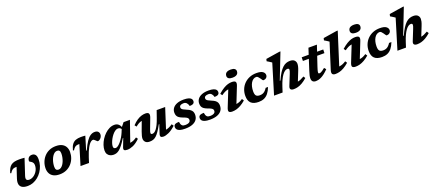

<svg xmlns="http://www.w3.org/2000/svg" viewBox="96 -2158 8100 3592"><g transform="rotate(-20 4146.0 -362.0)"><path d="M614 -389Q614 -322.5 594.8 -262.5Q575.5 -202.5 541.2 -152Q507 -101.5 461.8 -64.5Q416.5 -27.5 363.8 -7.2Q311 13 255 13Q175 13 134.8 -17.8Q94.5 -48.5 94.5 -106.5Q94.5 -141.5 108.5 -184L178.5 -395.5Q177.5 -395.5 175.8 -395.5Q174 -395.5 172 -395.5Q143 -395.5 122 -389.8Q101 -384 83 -367.5Q65 -351 44.5 -318L25.5 -324.5Q40.5 -378 60.5 -414Q80.5 -450 109 -471Q137.5 -492 177.8 -501Q218 -510 273.5 -510Q294 -510 309.8 -509.2Q325.5 -508.5 341.2 -507.5Q357 -506.5 376.5 -504.5L272 -187.5Q267 -172.5 264.2 -159.5Q261.5 -146.5 261.5 -136Q261.5 -111.5 276.8 -100Q292 -88.5 322.5 -88.5Q350 -88.5 377.2 -99.8Q404.5 -111 428.8 -131.5Q453 -152 472 -179.5Q491 -207 501.8 -239.8Q512.5 -272.5 512.5 -308Q512.5 -338.5 500.5 -356.5Q488.5 -374.5 472.8 -385Q457 -395.5 445 -402Q433 -408.5 433 -416.5Q433 -459.5 456.8 -484.8Q480.5 -510 525 -510Q564 -510 589 -482.2Q614 -454.5 614 -389Z M998.5 -510Q1073.5 -510 1121 -484.8Q1168.5 -459.5 1191.2 -416Q1214 -372.5 1214 -317.5Q1214 -252.5 1192 -193.2Q1170 -134 1128.2 -87.5Q1086.5 -41 1027 -14Q967.5 13 893 13Q818.5 13 770.8 -12Q723 -37 700.2 -80.8Q677.5 -124.5 677.5 -179.5Q677.5 -244.5 699.8 -303.8Q722 -363 763.5 -409.5Q805 -456 864.5 -483Q924 -510 998.5 -510ZM900.5 -78Q927 -78 950.2 -94.2Q973.5 -110.5 992 -137.8Q1010.5 -165 1023.8 -199.5Q1037 -234 1044.2 -271Q1051.5 -308 1051.5 -343Q1051.5 -383 1036.5 -401Q1021.5 -419 991.5 -419Q964.5 -419 941.2 -402.8Q918 -386.5 899.5 -359.2Q881 -332 867.8 -297.5Q854.5 -263 847.5 -226Q840.5 -189 840.5 -154Q840.5 -114 855.5 -96Q870.5 -78 900.5 -78Z M1428 -395.5Q1426.5 -395.5 1424.8 -395.5Q1423 -395.5 1421 -395.5Q1392 -395.5 1371 -390Q1350 -384.5 1331.8 -367.8Q1313.5 -351 1293 -318L1274 -324Q1292 -396.5 1321.8 -436.8Q1351.5 -477 1394.8 -493Q1438 -509 1495.5 -509Q1515.5 -509 1529.8 -508.5Q1544 -508 1557.2 -507.2Q1570.5 -506.5 1586.5 -504.5L1504.5 -234L1518 -236Q1564 -338 1605.2 -398Q1646.5 -458 1687.2 -484Q1728 -510 1772 -510Q1817 -510 1838.8 -488Q1860.5 -466 1860.5 -432Q1860.5 -403 1846 -378.8Q1831.5 -354.5 1810.8 -340.2Q1790 -326 1770.5 -326Q1767 -326 1757 -335.2Q1747 -344.5 1735.5 -355.5Q1724 -367 1712.8 -374.8Q1701.5 -382.5 1692.5 -382.5Q1675.5 -382.5 1657 -370.2Q1638.5 -358 1619.5 -334.5Q1600.5 -311 1581.5 -276.8Q1562.5 -242.5 1544.2 -198.8Q1526 -155 1509 -102L1476.5 0H1307.5Z M2177 -61 2238.5 -222H2230.5Q2184 -147 2147.5 -100.5Q2111 -54 2080.5 -29.5Q2050 -5 2021.8 4Q1993.5 13 1963.5 13Q1927.5 13 1896.8 -1.2Q1866 -15.5 1847.2 -44.8Q1828.5 -74 1828.5 -118Q1828.5 -169.5 1846.8 -224Q1865 -278.5 1897.2 -329.2Q1929.5 -380 1972 -420.8Q2014.5 -461.5 2063.2 -485.2Q2112 -509 2163 -509Q2213.5 -509 2245.8 -480.2Q2278 -451.5 2295.5 -392.5L2281.5 -363Q2267.5 -396 2248.8 -409Q2230 -422 2205 -422Q2176.5 -422 2147.2 -402Q2118 -382 2091.5 -349.5Q2065 -317 2044 -278.8Q2023 -240.5 2010.8 -203.2Q1998.5 -166 1998.5 -137Q1998.5 -114 2010.5 -103.2Q2022.5 -92.5 2045 -92.5Q2066 -92.5 2093.2 -113Q2120.5 -133.5 2148.2 -167.2Q2176 -201 2200.8 -242.2Q2225.5 -283.5 2242.5 -324.5L2280 -416L2345.5 -497H2472L2312 -37.5L2279.5 -89.5Q2312.5 -88 2342.2 -92.8Q2372 -97.5 2402.2 -110.8Q2432.5 -124 2466 -148.5L2491 -112.5Q2415.5 -40.5 2352.8 -13.8Q2290 13 2239 13Q2191.5 13 2176.2 -3.5Q2161 -20 2177 -61Z M2904 -62 2961 -235 2950.5 -232.5Q2909.5 -157.5 2876.5 -109.2Q2843.5 -61 2813.5 -34.2Q2783.5 -7.5 2752.2 2.8Q2721 13 2683 13Q2626 13 2598.8 -15.2Q2571.5 -43.5 2571.5 -86Q2571.5 -107 2578.8 -137.5Q2586 -168 2604 -217.5L2692 -455L2723.5 -407.5Q2689.5 -408 2660.5 -400.2Q2631.5 -392.5 2604 -376.8Q2576.5 -361 2546.5 -335.5L2517.5 -371Q2566 -422.5 2612 -453Q2658 -483.5 2700.8 -496.8Q2743.5 -510 2782 -510Q2834.5 -510 2848.5 -483.8Q2862.5 -457.5 2843 -405L2768 -207Q2756.5 -176.5 2752 -159.8Q2747.5 -143 2747.5 -133Q2747.5 -120 2755.5 -113.5Q2763.5 -107 2779 -107Q2797 -107 2817.5 -119Q2838 -131 2860 -159Q2882 -187 2906 -235.2Q2930 -283.5 2955 -356L3004 -497H3173.5L3025 -35.5L2986.5 -89.5Q3019 -88.5 3048.8 -93.8Q3078.5 -99 3109.8 -113.2Q3141 -127.5 3177 -152L3203 -114Q3126.5 -43 3062.8 -15Q2999 13 2957 13Q2918.5 13 2904.5 -4.2Q2890.5 -21.5 2904 -62Z M3320.5 -147Q3324.5 -121.5 3330 -104.8Q3335.5 -88 3347 -74.5Q3358.5 -61 3373.8 -56.2Q3389 -51.5 3411 -51.5Q3446 -51.5 3469.8 -59Q3493.5 -66.5 3505.8 -81Q3518 -95.5 3518 -116.5Q3518 -134 3510.5 -146.8Q3503 -159.5 3481.2 -171.8Q3459.5 -184 3415.5 -199.5Q3372.5 -215.5 3346.8 -233.8Q3321 -252 3309.5 -277.2Q3298 -302.5 3298 -338.5Q3298 -389.5 3327 -428.2Q3356 -467 3410.8 -488.5Q3465.5 -510 3544 -510Q3603 -510 3639.2 -499.2Q3675.5 -488.5 3692 -469.2Q3708.5 -450 3708.5 -424Q3708.5 -402.5 3699 -387.8Q3689.5 -373 3668.5 -365.5Q3647.5 -358 3611.5 -358Q3606.5 -380 3598.5 -395.5Q3590.5 -411 3578.5 -423Q3567 -435 3553 -440.5Q3539 -446 3521 -446Q3478 -446 3457 -431.8Q3436 -417.5 3436 -392.5Q3436 -378 3443 -366.2Q3450 -354.5 3471.2 -341.8Q3492.5 -329 3535.5 -311.5Q3579.5 -294 3604.8 -274.2Q3630 -254.5 3640.8 -229.8Q3651.5 -205 3651.5 -173Q3651.5 -113.5 3620.8 -71.8Q3590 -30 3531.2 -8.5Q3472.5 13 3388.5 13Q3324.5 13 3286 1Q3247.5 -11 3230.8 -31.8Q3214 -52.5 3214 -78.5Q3214 -101.5 3223.2 -116.5Q3232.5 -131.5 3255.8 -139.2Q3279 -147 3320.5 -147Z M3815.5 -147Q3819.5 -121.5 3825 -104.8Q3830.5 -88 3842 -74.5Q3853.5 -61 3868.8 -56.2Q3884 -51.5 3906 -51.5Q3941 -51.5 3964.8 -59Q3988.5 -66.5 4000.8 -81Q4013 -95.5 4013 -116.5Q4013 -134 4005.5 -146.8Q3998 -159.5 3976.2 -171.8Q3954.5 -184 3910.5 -199.5Q3867.5 -215.5 3841.8 -233.8Q3816 -252 3804.5 -277.2Q3793 -302.5 3793 -338.5Q3793 -389.5 3822 -428.2Q3851 -467 3905.8 -488.5Q3960.5 -510 4039 -510Q4098 -510 4134.2 -499.2Q4170.5 -488.5 4187 -469.2Q4203.5 -450 4203.5 -424Q4203.5 -402.5 4194 -387.8Q4184.5 -373 4163.5 -365.5Q4142.5 -358 4106.5 -358Q4101.5 -380 4093.5 -395.5Q4085.5 -411 4073.5 -423Q4062 -435 4048 -440.5Q4034 -446 4016 -446Q3973 -446 3952 -431.8Q3931 -417.5 3931 -392.5Q3931 -378 3938 -366.2Q3945 -354.5 3966.2 -341.8Q3987.5 -329 4030.5 -311.5Q4074.5 -294 4099.8 -274.2Q4125 -254.5 4135.8 -229.8Q4146.5 -205 4146.5 -173Q4146.5 -113.5 4115.8 -71.8Q4085 -30 4026.2 -8.5Q3967.5 13 3883.5 13Q3819.5 13 3781 1Q3742.5 -11 3725.8 -31.8Q3709 -52.5 3709 -78.5Q3709 -101.5 3718.2 -116.5Q3727.5 -131.5 3750.8 -139.2Q3774 -147 3815.5 -147Z M4271 -91 4415 -452.5 4449.5 -406Q4415 -407.5 4384.8 -402Q4354.5 -396.5 4323.2 -381.2Q4292 -366 4254 -338.5L4226 -376Q4286 -428.5 4334.5 -457.8Q4383 -487 4423.8 -498.5Q4464.5 -510 4500.5 -510Q4562 -510 4576.5 -485Q4591 -460 4569 -406L4425 -42.5L4385 -93Q4421 -90.5 4451.8 -95Q4482.5 -99.5 4512.2 -112Q4542 -124.5 4574 -146.5L4599 -108Q4546.5 -63 4499 -36.2Q4451.5 -9.5 4409 1.8Q4366.5 13 4327.5 13Q4276 13 4261.2 -9.2Q4246.5 -31.5 4271 -91ZM4446 -649Q4446 -674.5 4457.8 -694.2Q4469.5 -714 4495.5 -725.2Q4521.5 -736.5 4563.5 -736.5Q4614 -736.5 4639.2 -718.5Q4664.5 -700.5 4664.5 -668.5Q4664.5 -643 4652.8 -623.2Q4641 -603.5 4615 -592.2Q4589 -581 4547 -581Q4496.5 -581 4471.2 -599Q4446 -617 4446 -649Z M4965.5 -443Q4933 -443 4906.2 -425.2Q4879.5 -407.5 4860.2 -375.5Q4841 -343.5 4830.5 -300.8Q4820 -258 4820 -208Q4820 -145.5 4842 -121.2Q4864 -97 4915.5 -97Q4946 -97 4971.5 -106.2Q4997 -115.5 5019.5 -136.5Q5042 -157.5 5063 -191H5110Q5081.5 -117.5 5045 -72.5Q5008.5 -27.5 4961.2 -7.2Q4914 13 4853.5 13Q4752 13 4702.5 -34Q4653 -81 4653 -178Q4653 -247.5 4677.5 -307.8Q4702 -368 4747 -413.5Q4792 -459 4854.2 -484.5Q4916.5 -510 4992.5 -510Q5078.5 -510 5116.8 -482.5Q5155 -455 5155 -414.5Q5155 -380.5 5130.5 -359.5Q5106 -338.5 5073 -338.5Q5065 -338.5 5054 -353.8Q5043 -369 5028 -391.5Q5012.5 -414.5 4997.2 -428.8Q4982 -443 4965.5 -443Z M5362.5 -99 5330.5 0H5160.5L5341 -594Q5332 -600.5 5315.8 -611Q5299.5 -621.5 5281.8 -632.8Q5264 -644 5249.5 -652L5260 -694.5L5530.5 -737H5556L5355.5 -223L5369 -225.5Q5407 -308.5 5442.2 -363.5Q5477.5 -418.5 5512 -450.8Q5546.5 -483 5583 -496.5Q5619.5 -510 5659.5 -510Q5719.5 -510 5747.8 -481.5Q5776 -453 5776 -410Q5776 -388.5 5769.2 -358.5Q5762.5 -328.5 5744 -282L5648.5 -42.5L5610.5 -91.5Q5639 -89.5 5666.5 -93.5Q5694 -97.5 5725.8 -110.8Q5757.5 -124 5799 -148L5823 -110Q5769 -62.5 5722 -35.5Q5675 -8.5 5633 2.2Q5591 13 5551.5 13Q5508 13 5490.8 -7Q5473.5 -27 5490 -68.5L5575.5 -281.5Q5589 -315 5593.2 -331.2Q5597.5 -347.5 5597.5 -358.5Q5597.5 -371 5589.8 -378.2Q5582 -385.5 5564.5 -385.5Q5540 -385.5 5514 -367.8Q5488 -350 5462.2 -314.8Q5436.5 -279.5 5411.2 -225.5Q5386 -171.5 5362.5 -99Z M5889.5 -425 5892 -497H6320.5L6318 -425ZM6108 -229.5Q6097 -196 6091.2 -175Q6085.5 -154 6083.5 -142.2Q6081.5 -130.5 6081.5 -123.5Q6081.5 -110.5 6087 -106.2Q6092.5 -102 6103 -102Q6113.5 -102 6127.8 -107.2Q6142 -112.5 6163.5 -126.8Q6185 -141 6216.5 -167.5L6247.5 -131Q6204.5 -86.5 6167.5 -58.2Q6130.5 -30 6099 -14.5Q6067.5 1 6041 7Q6014.5 13 5992 13Q5951.5 13 5929.8 -7.2Q5908 -27.5 5908 -73Q5908 -96.5 5915.5 -130Q5923 -163.5 5939 -212L6071.5 -622.5H6240Z M6482 -594.5Q6473 -601 6457 -611.5Q6441 -622 6423 -633Q6405 -644 6391 -652L6401.5 -694.5L6671 -737H6696.5L6474.5 -38.5L6435 -96Q6471.5 -92.5 6503.2 -96.8Q6535 -101 6566 -113.8Q6597 -126.5 6630 -148.5L6655 -110.5Q6599.5 -62.5 6551.8 -35.5Q6504 -8.5 6462 2.2Q6420 13 6380.5 13Q6336 13 6320.2 -11Q6304.5 -35 6322 -90Z M6727.5 -91 6871.5 -452.5 6906 -406Q6871.5 -407.5 6841.2 -402Q6811 -396.5 6779.8 -381.2Q6748.5 -366 6710.5 -338.5L6682.5 -376Q6742.5 -428.5 6791 -457.8Q6839.5 -487 6880.2 -498.5Q6921 -510 6957 -510Q7018.5 -510 7033 -485Q7047.5 -460 7025.5 -406L6881.5 -42.5L6841.5 -93Q6877.5 -90.5 6908.2 -95Q6939 -99.5 6968.8 -112Q6998.5 -124.5 7030.5 -146.5L7055.5 -108Q7003 -63 6955.5 -36.2Q6908 -9.5 6865.5 1.8Q6823 13 6784 13Q6732.5 13 6717.8 -9.2Q6703 -31.5 6727.5 -91ZM6902.5 -649Q6902.5 -674.5 6914.2 -694.2Q6926 -714 6952 -725.2Q6978 -736.5 7020 -736.5Q7070.5 -736.5 7095.8 -718.5Q7121 -700.5 7121 -668.5Q7121 -643 7109.2 -623.2Q7097.5 -603.5 7071.5 -592.2Q7045.5 -581 7003.5 -581Q6953 -581 6927.8 -599Q6902.5 -617 6902.5 -649Z M7422 -443Q7389.5 -443 7362.8 -425.2Q7336 -407.5 7316.8 -375.5Q7297.5 -343.5 7287 -300.8Q7276.5 -258 7276.5 -208Q7276.5 -145.5 7298.5 -121.2Q7320.5 -97 7372 -97Q7402.5 -97 7428 -106.2Q7453.5 -115.5 7476 -136.5Q7498.5 -157.5 7519.5 -191H7566.5Q7538 -117.5 7501.5 -72.5Q7465 -27.5 7417.8 -7.2Q7370.5 13 7310 13Q7208.5 13 7159 -34Q7109.5 -81 7109.5 -178Q7109.5 -247.5 7134 -307.8Q7158.5 -368 7203.5 -413.5Q7248.5 -459 7310.8 -484.5Q7373 -510 7449 -510Q7535 -510 7573.2 -482.5Q7611.5 -455 7611.5 -414.5Q7611.5 -380.5 7587 -359.5Q7562.5 -338.5 7529.5 -338.5Q7521.5 -338.5 7510.5 -353.8Q7499.5 -369 7484.5 -391.5Q7469 -414.5 7453.8 -428.8Q7438.5 -443 7422 -443Z M7819 -99 7787 0H7617L7797.5 -594Q7788.5 -600.5 7772.2 -611Q7756 -621.5 7738.2 -632.8Q7720.5 -644 7706 -652L7716.5 -694.5L7987 -737H8012.5L7812 -223L7825.5 -225.5Q7863.5 -308.5 7898.8 -363.5Q7934 -418.5 7968.5 -450.8Q8003 -483 8039.5 -496.5Q8076 -510 8116 -510Q8176 -510 8204.2 -481.5Q8232.5 -453 8232.5 -410Q8232.5 -388.5 8225.8 -358.5Q8219 -328.5 8200.5 -282L8105 -42.5L8067 -91.5Q8095.5 -89.5 8123 -93.5Q8150.5 -97.5 8182.2 -110.8Q8214 -124 8255.5 -148L8279.5 -110Q8225.5 -62.5 8178.5 -35.5Q8131.5 -8.5 8089.5 2.2Q8047.5 13 8008 13Q7964.5 13 7947.2 -7Q7930 -27 7946.5 -68.5L8032 -281.5Q8045.5 -315 8049.8 -331.2Q8054 -347.5 8054 -358.5Q8054 -371 8046.2 -378.2Q8038.5 -385.5 8021 -385.5Q7996.5 -385.5 7970.5 -367.8Q7944.5 -350 7918.8 -314.8Q7893 -279.5 7867.8 -225.5Q7842.5 -171.5 7819 -99Z"/></g></svg>

Font: Newsreader 9pt
Style: Bold Italic
Weight: 700
Italic angle: -17°
Designer: Hugues Gentile
Foundry: Production Type
Version: Version 1.003